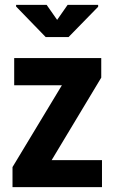

<svg xmlns="http://www.w3.org/2000/svg" viewBox="-20 -766 471 786"><path d="M191.4 -110.4Q242.2 -110.4 397.5 -110.4Q397.5 -83 397.5 0Q305.7 0 31.2 0Q31.2 -4.9 31.2 -20.5Q31.2 -36.1 31.2 -82Q82 -166 233.4 -417Q184.6 -417 38.1 -417Q38.1 -445.3 38.1 -528.3Q127 -528.3 394.5 -528.3Q394.5 -507.8 394.5 -448.2Q343.8 -363.3 191.4 -110.4ZM213.9 -684.6Q224.6 -700.2 256.8 -746.1Q288.1 -746.1 381.8 -746.1Q381.8 -744.1 381.8 -738.3Q351.6 -707 260.7 -614.3Q237.3 -614.3 167 -614.3Q136.7 -645.5 45.9 -739.3Q45.9 -741.2 45.9 -746.1Q77.1 -746.1 170.9 -746.1Q181.6 -731.4 213.9 -684.6Z"/></svg>

Font: Noto Sans Hebrew DECATHLON 
Style: Bold
Weight: 400
Designer: Monotype Design Team
Version: Version 2.000;GOOG;noto-fonts:20170220:a8a215d2e889